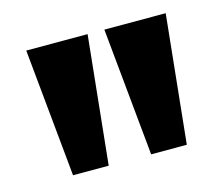

<svg xmlns="http://www.w3.org/2000/svg" viewBox="-63 -739 607 520"><g transform="rotate(-15 240.5 -478.5)"><path d="M83 -299 48 -658H220L183 -299ZM302 -299 267 -658H439L402 -299Z"/></g></svg>

Font: Ysabeau Office Black
Style: Regular
Weight: 900
Designer: Christian Thalmann (Catharsis Fonts)
Version: Version 2.001;gftools[0.9.30]; featfreeze: tnum,lnum,ss02